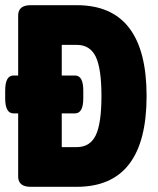

<svg xmlns="http://www.w3.org/2000/svg" viewBox="-28 -720 608 740"><path d="M90 0Q42 0 42 -40V-283H24Q-8 -283 -8 -341V-371Q-8 -429 24 -429H42V-660Q42 -700 90 -700H268Q537 -700 537 -350Q537 0 268 0ZM210 -153H268Q319 -153 341 -198.5Q363 -244 363 -350Q363 -456 341 -501.5Q319 -547 268 -547H210V-429H261Q293 -429 293 -371V-341Q293 -283 261 -283H210Z"/></svg>

Font: Asap Condensed ExtraBold
Style: Regular
Weight: 800
Width: 3
Designer: Pablo Cosgaya
Foundry: Omnibus-Type
Version: Version 3.001; ttfautohint (v1.8.4.7-5d5b)